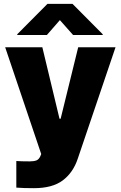

<svg xmlns="http://www.w3.org/2000/svg" viewBox="-20 -775 625 994"><path d="M64.5 196.3V58.6Q89.8 60.5 133.8 60.5Q156.2 60.5 169.2 55.2Q182.1 49.8 189.5 32.2L193.4 22.5L6.8 -530.3H199.2L288.1 -160.2H293.9L384.8 -530.3H578.1L382.8 45.9Q358.9 118.2 305.2 158.7Q251.5 199.2 155.3 199.2Q101.1 199.2 64.5 196.3ZM290 -670.9 222.7 -593.8H69.3V-597.7L225.6 -754.9H355.5L511.7 -597.7V-593.8H358.4Z"/></svg>

Font: Pretendard JP Black
Style: Regular
Weight: 900
Designer: Base glyphs from Inter by Rasmus Andersson; Hangeul glyphs from Noto Sans CJK(Source Han Sans) by Jang Soo-young and Kan
Foundry: Kil Hyung-jin
Version: Version 1.309